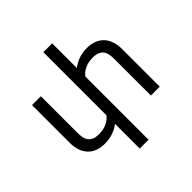

<svg xmlns="http://www.w3.org/2000/svg" viewBox="-231 -902 1288 1288"><g transform="rotate(-45 413.0 -258.5)"><path d="M229 10.7Q189 10.7 158.4 -1.5Q127.9 -13.7 107.4 -36.1Q86.9 -58.6 76.4 -90.3Q65.9 -122.1 65.9 -161.1V-518.6H149.9V-175.3Q149.9 -152.3 152.8 -132.1Q155.8 -111.8 166 -96.2Q176.3 -80.6 195.6 -71.5Q214.8 -62.5 247.1 -62.5Q269.5 -62.5 288.8 -66.9Q308.1 -71.3 323.7 -79.1Q339.4 -86.9 351.3 -96.9Q363.3 -106.9 370.6 -118.2V-715.8H454.6V-481.9Q465.8 -490.7 480 -499Q494.1 -507.3 511.7 -514.2Q529.3 -521 550.3 -525.1Q571.3 -529.3 596.2 -529.3Q636.2 -529.3 666.7 -517.1Q697.3 -504.9 717.8 -482.4Q738.3 -460 748.8 -428.2Q759.3 -396.5 759.3 -357.4V0H675.3V-343.3Q675.3 -365.7 672.4 -386.2Q669.4 -406.7 659.2 -422.4Q648.9 -438 629.6 -447Q610.4 -456.1 578.1 -456.1Q555.7 -456.1 536.4 -451.7Q517.1 -447.3 501.5 -439.5Q485.8 -431.6 473.9 -421.6Q461.9 -411.6 454.6 -400.4V198.7H370.6V-36.1Q359.4 -27.3 345.2 -19Q331.1 -10.7 313.5 -4.2Q295.9 2.4 274.9 6.6Q253.9 10.7 229 10.7Z"/></g></svg>

Font: Arian AMU
Style: Regular
Weight: 400
Designer: Ruben Hakobyan (Tarumian)
Foundry: Ruben Hakobyan (Tarumian)
Version: Version 4.003